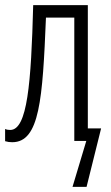

<svg xmlns="http://www.w3.org/2000/svg" viewBox="-23 -552 433 752"><path d="M321 -49V-532H107C99 -225 84 -43 17 -43C9 -43 3 -44 -3 -47V1C7 4 15 5 25 5C132 5 144 -163 157 -483H268V0H315L261 180H316L373 -49Z"/></svg>

Font: Noto Sans UI Condensed Light
Style: Regular
Weight: 300
Width: 3
Designer: Monotype Design Team
Foundry: Monotype Imaging Inc.
Version: Version 1.901